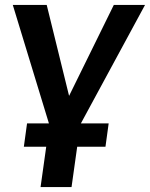

<svg xmlns="http://www.w3.org/2000/svg" viewBox="-20 -502 610 781"><path d="M77 95H168L145 259H271L294 95H409L422 0H309L570 -482H443L261 -112L170 -482H32L179 0H90Z"/></svg>

Font: Cantarell
Style: BoldOblique
Weight: 700
Italic angle: -8°
Designer: Dave Crossland
Version: Version 0.024